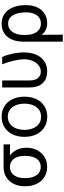

<svg xmlns="http://www.w3.org/2000/svg" viewBox="746 -1322 774 2305"><g transform="rotate(-90 1132.5 -170.0)"><path d="M279.3 -513.7H550.8V-436.5H418Q461.9 -405.3 486.3 -355Q510.7 -304.7 510.7 -242.2V-232.4Q510.7 -168.9 482.9 -113.3Q455.1 -57.6 403.1 -23.9Q351.1 9.8 281.2 9.8Q210.4 9.8 157.7 -24.2Q105 -58.1 76.9 -117.4Q48.8 -176.8 48.8 -251V-262.7Q48.8 -334 76.7 -391.1Q104.5 -448.2 157 -481Q209.5 -513.7 279.3 -513.7ZM281.2 -67.4Q325.7 -67.4 355.2 -92Q384.8 -116.7 398.9 -158.2Q413.1 -199.7 413.1 -251V-262.7Q413.1 -311 398.9 -350.3Q384.8 -389.6 354.7 -413.1Q324.7 -436.5 279.3 -436.5Q234.9 -436.5 205.1 -413.1Q175.3 -389.6 160.9 -350.3Q146.5 -311 146.5 -262.7V-251Q146.5 -199.7 160.9 -158.2Q175.3 -116.7 205.6 -92Q235.8 -67.4 281.2 -67.4Z M641.6 -262.7Q641.6 -344.2 671.9 -406.5Q702.1 -468.8 757.1 -502.9Q812 -537.1 883.8 -537.1Q955.1 -537.1 1009.5 -502.9Q1064 -468.8 1094 -406.5Q1124 -344.2 1124 -262.7Q1124 -181.2 1094 -119.1Q1064 -57.1 1009.5 -23.2Q955.1 10.7 883.8 10.7Q812 10.7 757.1 -23.2Q702.1 -57.1 671.9 -119.1Q641.6 -181.2 641.6 -262.7ZM1040 -262.7Q1040 -317.4 1022.7 -362.8Q1005.4 -408.2 970.2 -435.5Q935.1 -462.9 883.8 -462.9Q831.5 -462.9 796.1 -435.5Q760.7 -408.2 743.2 -362.8Q725.6 -317.4 725.6 -262.7Q725.6 -208 743.2 -162.8Q760.7 -117.7 796.1 -90.6Q831.5 -63.5 883.8 -63.5Q935.1 -63.5 970.2 -90.6Q1005.4 -117.7 1022.7 -162.8Q1040 -208 1040 -262.7Z M1318.4 -530.3V-204.1Q1318.4 -132.8 1348.4 -99.6Q1378.4 -66.4 1423.8 -66.4Q1466.8 -66.4 1501 -93.3Q1535.2 -120.1 1554.2 -166.7Q1573.2 -213.4 1573.2 -269.5Q1571.8 -325.2 1554.7 -396.2Q1537.6 -467.3 1512.7 -530.3H1599.6Q1622.6 -485.4 1638.9 -411.1Q1655.3 -336.9 1655.3 -269.5Q1655.3 -193.4 1630.9 -130.1Q1606.4 -66.9 1555.2 -28.6Q1503.9 9.8 1426.8 9.8Q1337.4 9.8 1285.9 -43.9Q1234.4 -97.7 1234.4 -206.1V-530.3Z M2000 -537.1Q2069.3 -537.1 2119.6 -501.2Q2169.9 -465.3 2196.3 -400.1Q2222.7 -335 2222.7 -248V-238.3Q2222.7 -166 2196.3 -109.9Q2169.9 -53.7 2121.1 -22Q2072.3 9.8 2006.8 9.8Q1960.4 9.8 1926.3 -7.1Q1892.1 -23.9 1866.7 -56.6L1868.2 197.3H1784.2V-272.5Q1784.2 -358.9 1812 -418.5Q1839.8 -478 1888.4 -507.6Q1937 -537.1 2000 -537.1ZM1865.7 -223.1Q1867.7 -186 1882.1 -149.9Q1896.5 -113.8 1926.5 -89.6Q1956.5 -65.4 2002 -65.4Q2045.9 -65.4 2076.2 -88.6Q2106.4 -111.8 2121.1 -151.1Q2135.7 -190.4 2135.7 -238.3V-248Q2135.7 -342.8 2101.6 -400.9Q2067.4 -459 2000 -459Q1954.1 -459 1923.8 -432.1Q1893.6 -405.3 1879.4 -363Q1865.2 -320.8 1865.2 -273.4Z"/></g></svg>

Font: WEMIX Pretendard
Style: Regular
Weight: 400
Designer: Base glyphs from Inter by Rasmus Andersson; Hangeul glyphs from Noto Sans CJK(Source Han Sans) by Jang Soo-young and Kan
Foundry: Kil Hyung-jin
Version: Version 1.000